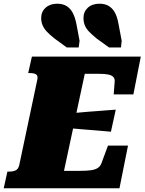

<svg xmlns="http://www.w3.org/2000/svg" viewBox="-60 -1015 779 1035"><path d="M630 -230 584 0H-40L-20 -90H-9Q11 -90 25 -97Q39 -104 44 -126L141 -585Q146 -607 134.5 -614Q123 -621 103 -621H92L112 -710H699L659 -506H553L558 -573Q560 -591 550.5 -600.5Q541 -610 522 -613.5Q503 -617 477 -617H397L285 -94H369Q408 -94 431.5 -97.5Q455 -101 468.5 -110.5Q482 -120 488 -138L522 -230ZM330 -405Q369 -409 408 -412Q447 -415 486.5 -418Q526 -421 564 -424L538 -305Q501 -309 463.5 -311.5Q426 -314 388.5 -317.5Q351 -321 313 -324ZM352 -885 369 -795 364 -759H300L233 -808Q208 -828 192.5 -844.5Q177 -861 169.5 -879Q162 -897 162 -918Q162 -952 186 -973.5Q210 -995 248 -995Q279 -995 299.5 -982Q320 -969 332.5 -945Q345 -921 352 -885ZM579 -885 596 -795 592 -759H528L460 -808Q436 -828 420 -844.5Q404 -861 397 -879Q390 -897 390 -918Q390 -952 413.5 -973.5Q437 -995 476 -995Q507 -995 527.5 -982Q548 -969 560.5 -945Q573 -921 579 -885Z"/></svg>

Font: Roboto Serif Black
Style: Italic
Weight: 900
Italic angle: -10°
Version: Version 1.008